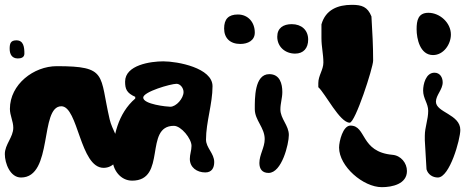

<svg xmlns="http://www.w3.org/2000/svg" viewBox="-21 -721 1926 795"><path d="M19 -519C19 -497 28 -479 53 -479C66 -479 80 -483 80 -499C80 -525 77 -554 47 -554C23 -554 19 -541 19 -519ZM-1 -83C-1 -45 21 14 66 14C200 14 142 -281 233 -281C303 -281 310 -26 408 -26C448 -26 474 -61 474 -100C474 -146 443 -183 433 -227C390 -412 426 -447 214 -447C119 -447 20 -372 20 -270C20 -243 34 -219 34 -192C34 -153 -1 -123 -1 -83Z M572 -317C572 -341 686 -374 710 -374C726 -374 739 -356 739 -340C739 -314 709 -279 684 -279C671 -279 572 -289 572 -317ZM445 -63C445 -18 478 27 526 27C671 27 574 -200 699 -200C729 -200 772 -147 772 -117C772 -98 765 -82 765 -63C765 -28 794 -7 829 -7C856 -7 866 -26 866 -50C866 -86 832 -109 832 -143C832 -215 859 -291 859 -364C859 -440 714 -467 655 -467C603 -467 497 -452 497 -383C497 -353 503 -336 539 -320V-313C468 -252 445 -155 445 -63Z M907 -603C907 -563 932 -539 974 -539C1005 -539 1034 -553 1034 -586C1034 -629 1006 -661 964 -661C925 -661 907 -642 907 -603ZM1127 -569C1127 -527 1160 -499 1201 -499C1236 -499 1255 -522 1255 -557C1255 -597 1227 -621 1187 -621C1152 -621 1127 -605 1127 -569ZM1053 -46C1053 -21 1065 -5 1091 -5C1146 -5 1175 -125 1175 -162C1175 -202 1140 -229 1140 -268C1140 -293 1148 -315 1148 -340C1148 -374 1138 -414 1094 -414C1032 -414 1034 -312 1034 -269C1034 -223 1075 -193 1075 -145C1075 -110 1053 -81 1053 -46Z M1297 -360C1326 -334 1386 -213 1427 -213C1450 -213 1524 -441 1524 -470C1524 -533 1521 -585 1517 -653C1501 -693 1477 -701 1436 -701C1378 -701 1327 -681 1310 -620V-563C1310 -527 1318 -497 1318 -462C1318 -432 1297 -408 1297 -377ZM1383 -110C1383 -32 1483 54 1560 54C1603 54 1664 41 1664 -13C1664 -46 1639 -77 1604 -80C1470 -92 1497 -201 1430 -201C1399 -201 1383 -136 1383 -110Z M1704 -600C1704 -561 1718 -493 1772 -493C1816 -493 1846 -538 1846 -578C1846 -627 1800 -668 1753 -668C1710 -668 1704 -636 1704 -600ZM1745 -20C1751 1 1770 14 1792 14C1841 14 1885 -144 1885 -183C1885 -248 1784 -255 1784 -300C1784 -327 1812 -350 1812 -380C1812 -400 1801 -420 1778 -420C1742 -420 1731 -372 1731 -346C1731 -313 1752 -293 1752 -262C1752 -226 1738 -194 1738 -159V-140C1739 -122 1744 -38 1745 -20Z"/></svg>

Font: Charger
Style: Overspray
Weight: 400
Designer: Jasper
Foundry: Cannot Into Space Fonts
Version: Version 0.980